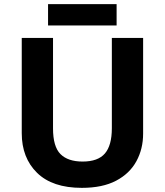

<svg xmlns="http://www.w3.org/2000/svg" viewBox="-20 -897 796 927"><path d="M671 -252Q671 -178 638.5 -118.5Q606 -59 540.5 -24.5Q475 10 375 10Q233 10 159 -62.5Q85 -135 85 -254V-714H236V-277Q236 -189 272 -153Q308 -117 379 -117Q453 -117 486.5 -156Q520 -195 520 -278V-714H671ZM543 -877V-774H212V-877Z"/></svg>

Font: Noto Sans Javanese
Style: Regular
Weight: 400
Designer: Monotype Design Team
Foundry: Monotype Imaging Inc.
Version: Version 2.004